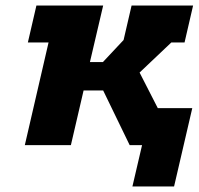

<svg xmlns="http://www.w3.org/2000/svg" viewBox="-20 -526 720 696"><path d="M552 -134H677L611 150H460L495 0H450L354 -198H283L237 0H70L156 -372H81L112 -506H354L306 -301H353L428 -381L457 -506H680L649 -372H601L486 -263Z"/></svg>

Font: Arvo
Style: Bold Italic
Weight: 700
Italic angle: -13°
Designer: Anton Koovit (Cyrillic Expansion: Cyreal)
Foundry: Anton Koovit, Yassin Baggar
Version: Version 3.000